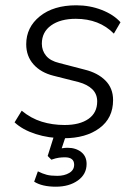

<svg xmlns="http://www.w3.org/2000/svg" viewBox="-20 -514 518 725"><path d="M221 8Q164 8 114.5 -8Q65 -24 35 -52L62 -96Q97 -67 137.5 -54.5Q178 -42 224 -42Q281 -42 314 -65Q347 -88 347 -131Q347 -159 328.5 -177Q310 -195 277 -204L182 -228Q134 -240 106.5 -271Q79 -302 79 -347Q79 -411 130.5 -452.5Q182 -494 268 -494Q319 -494 364 -476.5Q409 -459 435 -430L410 -387Q355 -443 266 -443Q208 -443 173 -418Q138 -393 138 -349Q138 -323 154 -303.5Q170 -284 204 -276L300 -251Q349 -239 378 -210Q407 -181 407 -136Q407 -68 355.5 -30Q304 8 221 8ZM191 191Q139 191 109 172L123 133Q141 142 156.5 146Q172 150 196 150Q223 150 241.5 139Q260 128 260 108Q260 80 225 80Q214 80 202.5 81.5Q191 83 174 89L160 75L190 -20H235L213 46Q225 44 235 44Q266 44 286.5 60Q307 76 307 105Q307 144 274 167.5Q241 191 191 191Z"/></svg>

Font: Nunito Sans Light
Style: Italic
Weight: 300
Italic angle: -9°
Designer: Vernon Adams
Foundry: Vernon Adams
Version: Version 3.006; ttfautohint (v1.8.3)